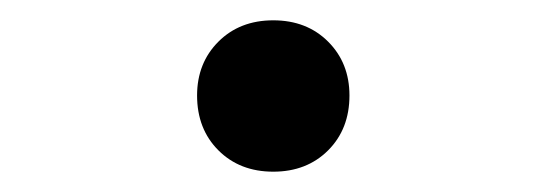

<svg xmlns="http://www.w3.org/2000/svg" viewBox="-20 -463 538 189"><path d="M324 -369Q324 -336 303 -315Q282 -294 249 -294Q216 -294 195 -315Q174 -336 174 -369Q174 -401 195 -422Q216 -443 249 -443Q282 -443 303 -422Q324 -401 324 -369Z"/></svg>

Font: SUITE
Style: Bold
Weight: 700
Designer: Sun
Foundry: Sun
Version: Version 2.040